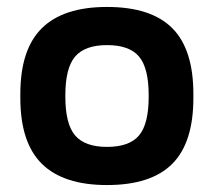

<svg xmlns="http://www.w3.org/2000/svg" viewBox="-20 -529 597 558"><path d="M39.1 -255.9Q39.1 -385.3 101.6 -447Q164.1 -508.8 291 -508.8Q418.9 -508.8 480.5 -447.3Q542 -385.7 542 -255.9V-244.1Q542 -114.3 480.5 -52.7Q418.9 8.8 291 8.8Q164.1 8.8 101.6 -53Q39.1 -114.7 39.1 -244.1ZM169.9 -248Q169.9 -168.9 198.2 -135.5Q226.6 -102.1 291 -102.1Q356 -102.1 384 -135.3Q412.1 -168.5 412.1 -248V-252Q412.1 -331.5 384 -364.7Q356 -397.9 291 -397.9Q226.6 -397.9 198.2 -364.5Q169.9 -331.1 169.9 -252Z"/></svg>

Font: LT Wave Text Bold
Style: Regular
Weight: 700
Designer: Daniel Lyons
Version: Version 2.5 (Glyphs App)